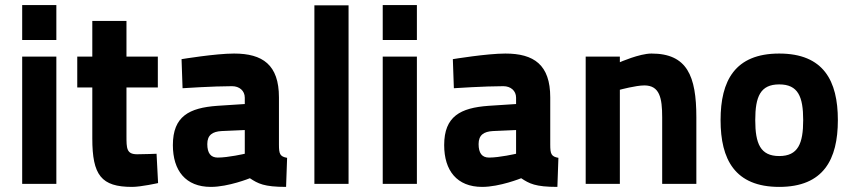

<svg xmlns="http://www.w3.org/2000/svg" viewBox="-20 -721 3341 753"><path d="M67 0H201V-499H67ZM67 -564H201V-701H67Z M599 -378V-499H476V-639H342V-499H283V-378H342V-178C342 -34 377 12 498 12C533 12 600 -3 600 -3L594 -118C594 -118 546 -116 518 -116C476 -116 476 -139 476 -189V-378Z M1074 -339C1074 -467 1010 -511 898 -511C825 -511 692 -489 692 -489L696 -375C696 -375 816 -383 890 -383C919 -383 940 -365 940 -338V-313L832 -306C722 -298 658 -265 658 -152C658 -52 708 12 807 12C876 12 960 -22 960 -22C992 -1 1015 12 1102 12L1106 -102C1078 -107 1074 -117 1074 -154ZM940 -211V-118C940 -118 875 -103 834 -103C806 -103 793 -121 793 -156C793 -192 814 -205 849 -207Z M1213 0H1347V-700H1213Z M1481 0H1615V-499H1481ZM1481 -564H1615V-701H1481Z M2138 -339C2138 -467 2074 -511 1962 -511C1889 -511 1756 -489 1756 -489L1760 -375C1760 -375 1880 -383 1954 -383C1983 -383 2004 -365 2004 -338V-313L1896 -306C1786 -298 1722 -265 1722 -152C1722 -52 1772 12 1871 12C1940 12 2024 -22 2024 -22C2056 -1 2079 12 2166 12L2170 -102C2142 -107 2138 -117 2138 -154ZM2004 -211V-118C2004 -118 1939 -103 1898 -103C1870 -103 1857 -121 1857 -156C1857 -192 1878 -205 1913 -207Z M2411 0V-369C2411 -369 2474 -386 2507 -386C2567 -386 2577 -337 2577 -261V0H2711V-261C2711 -423 2675 -511 2535 -511C2488 -511 2411 -477 2411 -477V-499H2277V0Z M3036 -511C2862 -511 2806 -404 2806 -250C2806 -96 2862 12 3036 12C3210 12 3266 -96 3266 -250C3266 -404 3210 -511 3036 -511ZM3036 -109C2962 -109 2942 -158 2942 -250C2942 -342 2962 -390 3036 -390C3110 -390 3130 -342 3130 -250C3130 -158 3110 -109 3036 -109Z"/></svg>

Font: TitilliumText22L
Style: 999 wt
Weight: 900
Designer: Campivisivi
Foundry: Campivisivi
Version: 1.000